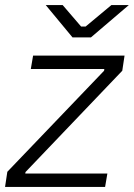

<svg xmlns="http://www.w3.org/2000/svg" viewBox="-31 -740 530 760"><path d="M-11 0H385L394 -53H69L70 -59L453 -460L462 -520H100L91 -467H382L381 -460L-2 -60ZM256 -592H329L479 -720H410L308 -635H290L217 -720H150Z"/></svg>

Font: Fixel Text 20240404 Light
Style: Italic
Weight: 300
Width: 4
Italic angle: -10°
Designer: AlfaBravo + MacPaw
Foundry: Kyrylo Tkachov, Marchela Mozhyna, Serhii Makarenko, Maria Weinstein, Zakhar Kryvoshyya
Version: Version 1.211;Glyphs 3.2 (3225)